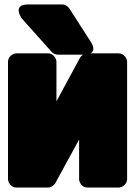

<svg xmlns="http://www.w3.org/2000/svg" viewBox="-20 -806 607 864"><path d="M373 -566C361 -566 347 -558 340 -546L234 -350V-528C234 -544 219 -566 196 -566H54C38 -566 16 -551 16 -528V0C16 16 31 38 54 38H196C208 38 222 30 229 18L336 -178V0C336 16 350 38 373 38H514C530 38 552 23 552 0V-528C552 -544 537 -566 514 -566ZM357 -560C429 -560 389 -617 389 -617L292 -768C285 -778 273 -786 260 -786H106C32 -786 78 -723 78 -723L213 -572C219 -565 230 -560 241 -560Z"/></svg>

Font: Asimov Print
Style: E
Weight: 500
Designer: Google
Version: Version 2.000980; 2014